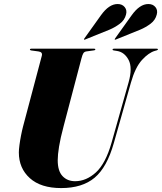

<svg xmlns="http://www.w3.org/2000/svg" viewBox="-20 -948 824 978"><path d="M548.5 -222 635 -528.5Q656 -603 635 -642.8Q614 -682.5 576 -688.5L560 -691Q553.5 -691.5 553.5 -696Q553.5 -700 560.5 -700H778.5Q784.5 -700 784.5 -696.5Q784.5 -693.5 778.5 -691.5L769.5 -689Q737.5 -680 703.2 -642.5Q669 -605 647 -527.5L560 -220Q525 -95.5 462 -42.8Q399 10 291.5 10Q188 10 132 -40.5Q76 -91 76 -171.5Q76 -185.5 79 -208.5Q82 -231.5 87 -257.2Q92 -283 97.5 -304L193 -664Q198 -683 176 -686L139 -691Q132.5 -692 132.5 -696Q132.5 -700 139.5 -700H459.5Q465.5 -700 465.5 -696.5Q465.5 -692 459 -691.5L419.5 -686Q410 -684.5 405 -677.5Q400 -670.5 394.5 -649L304.5 -307Q287.5 -243.5 280.8 -201.5Q274 -159.5 274 -132Q274 -77 298.5 -51Q323 -25 362.5 -25Q419.5 -25 468.8 -70Q518 -115 548.5 -222ZM494 -870Q535 -927.5 579 -927.5Q602.5 -927.5 615.2 -911.8Q628 -896 622 -874Q615 -845.5 590.2 -827Q565.5 -808.5 538 -797L413 -746.5Q409.5 -745 408 -746.5Q407 -748.5 410 -752.5ZM650.5 -870Q691.5 -927.5 735.5 -927.5Q759 -927.5 771.8 -911.8Q784.5 -896 778.5 -874Q771.5 -845.5 746.8 -827Q722 -808.5 694.5 -797L569.5 -746.5Q566 -745 564.5 -746.5Q563.5 -748.5 566.5 -752.5Z"/></svg>

Font: Fraunces 144pt S000 Black
Style: Italic
Weight: 900
Italic angle: -16°
Version: Version 1.000; ttfautohint (v1.8.3)